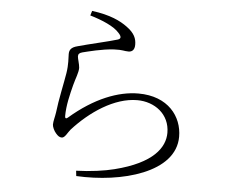

<svg xmlns="http://www.w3.org/2000/svg" viewBox="-55 -838 1111 942"><g transform="rotate(5 500.0 -366.5)"><path d="M354 -751C415 -733 473 -708 499 -678C516 -660 514 -650 499 -645C457 -632 358 -610 305 -595C273 -587 265 -573 265 -553C265 -532 269 -504 262 -459C254 -409 235 -325 228 -262C225 -241 218 -218 218 -202C218 -191 227 -171 237 -160C248 -147 256 -142 267 -142C282 -142 294 -170 306 -184C390 -277 508 -357 620 -357C706 -357 781 -302 781 -210C781 -138 726 -57 538 -10C492 2 420 12 351 14L354 40C578 52 840 -19 840 -196C840 -295 770 -390 623 -390C525 -390 408 -346 288 -242C280 -235 274 -237 274 -248C274 -301 288 -356 300 -403C309 -438 322 -466 322 -490C321 -508 311 -536 311 -546C311 -557 316 -563 331 -567C356 -573 426 -592 485 -595C529 -597 533 -591 556 -591C575 -591 586 -603 586 -627C586 -657 576 -683 536 -712C502 -737 452 -762 361 -774Z"/></g></svg>

Font: Noto Serif JP Light
Style: Regular
Weight: 300
Designer: Ryoko NISHIZUKA 西塚涼子 (kana & ideographs); Frank Grießhammer (Latin, Greek & Cyrillic); Wenlong ZHANG 张文龙 (bopomofo); San
Foundry: Adobe
Version: Version 2.001;hotconv 1.1.0;makeotfexe 2.6.0